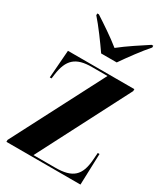

<svg xmlns="http://www.w3.org/2000/svg" viewBox="-189 -853 820 939"><g transform="rotate(30 221.0 -383.0)"><path d="M190 -606H278C309 -651 358 -718 392 -756V-766H383C343 -740 278 -698 233 -662C189 -698 125 -740 85 -766H76V-756C110 -718 159 -651 190 -606ZM5 0H423L429 -176H419L416 -135C409 -45 373 -10 275 -10H152L418 -525V-536H43L31 -379H41L44 -402C56 -492 94 -526 184 -526H272L5 -11Z"/></g></svg>

Font: Noto Serif Display ExtraCondensed ExtraBold
Style: Regular
Weight: 800
Width: 2
Designer: Monotype Design Team
Foundry: Monotype Imaging Inc.
Version: Version 2.009